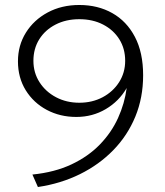

<svg xmlns="http://www.w3.org/2000/svg" viewBox="-20 -735 662 770"><path d="M132 15 110 -35Q199.5 -44 266.8 -75.8Q334 -107.5 380.5 -155.5Q427 -203.5 453.5 -262Q480 -320.5 488 -382Q457.5 -329 404.2 -297.5Q351 -266 286 -266Q221 -266 167.8 -294.2Q114.5 -322.5 83.2 -373Q52 -423.5 52 -489Q52 -553 83.8 -604Q115.5 -655 171.2 -685Q227 -715 298 -715Q372.5 -715 430.2 -682.5Q488 -650 521 -587.2Q554 -524.5 554 -433Q554 -343.5 522.8 -267.5Q491.5 -191.5 434.5 -133Q377.5 -74.5 300.5 -36.5Q223.5 1.5 132 15ZM298 -323Q350 -323 391.5 -345Q433 -367 457.5 -405.2Q482 -443.5 482 -491Q482 -540 458.5 -577.5Q435 -615 393.5 -636.5Q352 -658 298 -658Q244.5 -658 202.8 -636.5Q161 -615 137.5 -577.5Q114 -540 114 -491Q114 -443.5 138.5 -405.2Q163 -367 204.8 -345Q246.5 -323 298 -323Z"/></svg>

Font: Geologica Thin
Style: Regular
Weight: 100
Designer: Sindre Bremnes, Frode Helland
Foundry: Monokrom Skriftforlag AS
Version: Version 1.010; ttfautohint (v1.8.4.7-5d5b);gftools[0.9.28]